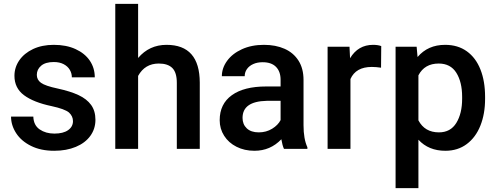

<svg xmlns="http://www.w3.org/2000/svg" viewBox="-20 -770 2568 993"><path d="M336.9 -188Q314.9 -206.5 246.6 -221.2Q153.8 -240.7 104.2 -277.6Q54.7 -314.5 54.7 -377.9Q54.7 -421.4 79.8 -458Q105 -494.6 151.1 -516.4Q197.3 -538.1 258.3 -538.1Q322.8 -538.1 370.8 -516.1Q418.9 -494.1 444.6 -456.1Q470.2 -418 470.2 -370.1H351.6Q351.6 -391.1 340.8 -409.2Q330.1 -427.2 309.1 -438.2Q288.1 -449.2 258.3 -449.2Q215.3 -449.2 192.9 -430.2Q170.4 -411.1 170.4 -382.8Q170.4 -357.4 191.9 -341.8Q213.9 -325.7 278.8 -312Q343.8 -297.9 386.2 -278.1Q428.7 -258.3 451.2 -227.3Q473.6 -196.3 473.6 -150.4Q473.6 -104 447.3 -67.4Q420.9 -30.8 372.3 -10.5Q323.7 9.8 260.3 9.8Q190.9 9.8 140.4 -15.4Q89.8 -40.5 63.5 -81.3Q37.1 -122.1 37.1 -167H152.3Q153.8 -122.1 185.3 -100.6Q216.8 -79.1 261.2 -79.1Q307.1 -79.1 332.3 -96.9Q357.4 -114.7 357.4 -143.6Q357.4 -168.9 336.9 -188Z M694.3 -377.4V0H576.2V-750H694.3V-470.2Q752 -538.1 841.3 -538.1Q1012.7 -538.1 1013.2 -342.8V0H894.5V-341.3Q894.5 -395 871.3 -418.2Q848.1 -441.4 801.3 -441.4Q729.5 -441.4 694.3 -377.4Z M1448.7 0Q1440.4 -17.6 1435.1 -49.8Q1378.4 9.8 1295.9 9.8Q1244.1 9.8 1203.1 -11Q1162.1 -31.7 1139.2 -67.9Q1116.2 -104 1116.2 -148.4Q1116.2 -232.4 1179 -277.6Q1241.7 -322.8 1356.4 -322.8H1431.2V-357.4Q1431.2 -399.9 1407.5 -424.1Q1383.8 -448.2 1338.4 -448.2Q1310.5 -448.2 1289.6 -438.7Q1268.6 -429.2 1257.1 -412.8Q1245.6 -396.5 1245.6 -376H1127.4Q1127.4 -418 1154.5 -455.3Q1181.6 -492.7 1231.2 -515.4Q1280.8 -538.1 1345.2 -538.1Q1405.8 -538.1 1451.9 -517.6Q1498 -497.1 1523.9 -456.3Q1549.8 -415.5 1549.8 -356.4V-122.1Q1549.8 -51.3 1569.8 -8.3V0ZM1431.2 -148.9V-248.5H1358.9Q1234.4 -245.6 1234.4 -160.2Q1234.4 -127 1256.3 -106.2Q1278.3 -85.4 1318.4 -85.4Q1356.9 -85.4 1387.5 -104.2Q1418 -123 1431.2 -148.9Z M1792.5 -361.3V0H1674.3V-528.3H1787.6L1790.5 -468.8Q1832 -538.1 1909.7 -538.1Q1934.1 -538.1 1951.7 -531.7L1950.7 -419.9Q1924.8 -423.8 1902.8 -423.8Q1820.3 -423.8 1792.5 -361.3Z M2144 -47.4V203.1H2025.9V-528.3H2134.8L2139.6 -475.1Q2192.9 -538.1 2282.2 -538.1Q2348.1 -538.1 2394.5 -504.6Q2440.9 -471.2 2464.8 -410.6Q2488.8 -350.1 2488.8 -268.6V-258.8Q2488.8 -181.2 2464.6 -120.4Q2440.4 -59.6 2394 -24.9Q2347.7 9.8 2283.2 9.8Q2196.8 9.8 2144 -47.4ZM2144 -380.4V-147.5Q2176.8 -85.4 2250 -85.4Q2310.1 -85.4 2340.1 -134.3Q2370.1 -183.1 2370.1 -259.3V-269Q2370.1 -345.7 2340.1 -393.6Q2310.1 -441.4 2249 -441.4Q2175.8 -441.4 2144 -380.4Z"/></svg>

Font: Mardoto Medium
Style: Regular
Weight: 500
Designer: Christian Robertson, Vahan Hovhannisyan
Foundry: Google
Version: Version 1.000